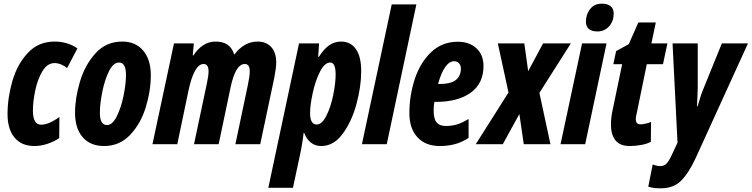

<svg xmlns="http://www.w3.org/2000/svg" viewBox="-20 -784 4087 1044"><path d="M21 -163Q21 -253 47.5 -344Q74 -435 131.5 -496.5Q189 -558 277 -558Q346 -558 401 -521L345 -414Q331 -426 312.5 -433.5Q294 -441 277 -441Q237 -441 210.5 -396.5Q184 -352 171.5 -291.5Q159 -231 159 -183Q159 -106 203 -106Q246 -106 303 -148L302 -33Q276 -15 239.5 -2.5Q203 10 167 10Q97 10 59 -36Q21 -82 21 -163Z M388 -171Q388 -251 415 -341Q442 -431 499.5 -494.5Q557 -558 645 -558Q717 -558 758.5 -509Q800 -460 800 -376Q800 -290 772.5 -200.5Q745 -111 687.5 -50.5Q630 10 546 10Q471 10 429.5 -38Q388 -86 388 -171ZM665 -377Q665 -444 627 -444Q596 -444 572.5 -396.5Q549 -349 536 -283.5Q523 -218 523 -170Q523 -104 562 -104Q591 -104 614.5 -150.5Q638 -197 651.5 -262Q665 -327 665 -377Z M926 -548H1034L1028 -483H1032Q1054 -518 1085 -538Q1116 -558 1151 -558Q1192 -558 1217 -541Q1242 -524 1253 -489H1256Q1280 -522 1312 -540Q1344 -558 1380 -558Q1428 -558 1455 -528Q1482 -498 1482 -443Q1482 -416 1471 -359L1395 0H1260L1328 -323Q1338 -370 1338 -395Q1338 -416 1331.5 -426Q1325 -436 1311 -436Q1261 -436 1234 -310L1169 0H1035L1104 -326Q1114 -371 1114 -396Q1114 -436 1087 -436Q1036 -436 1005 -292L944 0H809Z M1606 -548H1715L1710 -475H1714Q1742 -519 1771 -538.5Q1800 -558 1834 -558Q1886 -558 1915 -517.5Q1944 -477 1944 -397Q1944 -313 1918 -217.5Q1892 -122 1843 -56Q1794 10 1727 10Q1694 10 1670.5 -8.5Q1647 -27 1634 -61H1631Q1626 -18 1617 31L1573 237H1439ZM1805 -379Q1805 -444 1776 -444Q1745 -444 1720 -394.5Q1695 -345 1680.5 -278.5Q1666 -212 1666 -169Q1666 -107 1702 -107Q1730 -107 1754 -153.5Q1778 -200 1791.5 -265.5Q1805 -331 1805 -379Z M2110 -760H2244L2083 0H1948Z M2206 -168Q2206 -265 2235.5 -354.5Q2265 -444 2324.5 -500.5Q2384 -557 2469 -557Q2532 -557 2570.5 -521.5Q2609 -486 2609 -425Q2609 -330 2539.5 -280Q2470 -230 2351 -230H2342Q2338 -210 2338 -182Q2338 -138 2354 -118.5Q2370 -99 2404 -99Q2437 -99 2464 -107Q2491 -115 2528 -137V-34Q2491 -10 2453 0Q2415 10 2371 10Q2294 10 2250 -37.5Q2206 -85 2206 -168ZM2365 -327Q2431 -327 2458.5 -349Q2486 -371 2486 -411Q2486 -429 2476 -440Q2466 -451 2449 -451Q2423 -451 2400.5 -419Q2378 -387 2362 -327Z M2745 -281 2687 -548H2831L2852 -397L2933 -548H3084L2913 -279L2973 0H2828L2804 -164L2714 0H2567Z M3166 -667Q3166 -705 3188.5 -734.5Q3211 -764 3253 -764Q3283 -764 3300 -750.5Q3317 -737 3317 -710Q3317 -669 3292 -641Q3267 -613 3229 -613Q3166 -613 3166 -667ZM3145 -548H3278L3162 0H3028Z M3302 -106Q3302 -145 3312 -190L3363 -435H3315L3330 -506L3399 -544L3451 -662H3546L3522 -548H3609L3585 -435H3497L3443 -172Q3437 -148 3437 -138Q3437 -122 3443.5 -115Q3450 -108 3465 -108Q3474 -108 3490 -111.5Q3506 -115 3520 -121L3519 -13Q3497 -1 3465 4.5Q3433 10 3405 10Q3351 10 3326.5 -21Q3302 -52 3302 -106Z M3505 231 3529 110Q3551 119 3570 119Q3591 119 3604 105.5Q3617 92 3631 62L3664 -8L3637 -548H3774V-305Q3772 -235 3770 -205H3773Q3792 -273 3806 -304L3905 -548H4047L3763 75Q3725 157 3683.5 198.5Q3642 240 3573 240Q3532 240 3505 231Z"/></svg>

Font: Noto Sans Display Ex Bold Cond
Style: Italic
Weight: 800
Width: 3
Italic angle: -12°
Designer: Monotype Design team
Foundry: Monotype Imaging Inc.
Version: Version 1.000